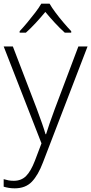

<svg xmlns="http://www.w3.org/2000/svg" viewBox="-20 -784 497 1046"><path d="M0 -531H50L180 -192Q197 -146 209 -112Q221 -78 228 -53H231Q238 -76 250 -111Q262 -146 278 -189L407 -531H457L214 101Q188 170 153.5 206Q119 242 60 242Q43 242 28 239.5Q13 237 0 233V192Q13 196 26 198.5Q39 201 55 201Q96 201 122 175Q148 149 170 92L206 -3ZM250 -764Q262 -743 282.5 -715.5Q303 -688 326 -661Q349 -634 368 -614V-606H333Q306 -630 278 -660.5Q250 -691 227 -719Q204 -691 176 -660.5Q148 -630 121 -606H87V-614Q106 -634 128.5 -661Q151 -688 172 -715.5Q193 -743 205 -764Z"/></svg>

Font: Noto Kufi Arabic ExtraLight
Style: Regular
Weight: 200
Designer: Monotype Design Team, David Williams, Khaled Hosny
Foundry: Google LLC
Version: Version 2.109; ttfautohint (v1.8.4.7-5d5b)